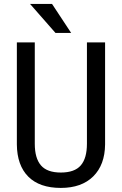

<svg xmlns="http://www.w3.org/2000/svg" viewBox="-20 -921 602 951"><path d="M500.5 -710.9H410.6V-209C410.6 -161.1 400.5 -125.4 380.1 -101.8C359.8 -78.2 326.8 -66.4 281.2 -66.4C236 -66.4 203.2 -78.2 182.9 -101.8C162.5 -125.4 152.3 -161.1 152.3 -209V-710.9H63.5V-205.6C64.1 -136.6 83 -83.4 120.1 -46.1C157.2 -8.9 210.9 9.8 281.2 9.8C349.9 9.8 403.5 -9.3 441.9 -47.4C480.3 -85.4 499.8 -138.2 500.5 -205.6ZM332.5 -757.8 237.8 -901.4H128.9L254.9 -757.8Z"/></svg>

Font: Roboto Condensed
Style: Regular
Weight: 400
Designer: Google
Version: Version 2.134; 2016